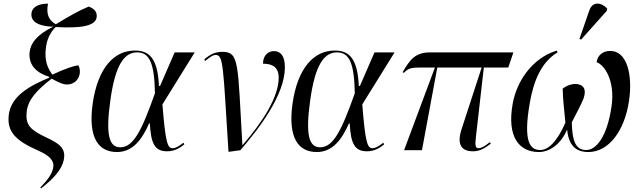

<svg xmlns="http://www.w3.org/2000/svg" viewBox="-20 -823 3515 1052"><path d="M205 209C273 157 319 105 329 55C344 -13 302 -38 227 -73C146 -112 119 -139 126 -209C133 -280 186 -332 263 -392C307 -368 328 -360 345 -360C377 -359 408 -378 416 -415C419 -429 419 -449 409 -465C386 -463 334 -446 267 -414C242 -448 223 -489 231 -556C236 -608 256 -646 285 -675C421 -667 509 -679 510 -734C511 -756 499 -775 466 -787C410 -764 362 -736 286 -690C250 -711 231 -741 243 -803C200 -803 154 -790 152 -745C150 -690 223 -677 272 -677C179 -632 146 -582 142 -535C136 -462 185 -422 250 -402L249 -397C148 -355 40 -299 28 -193C17 -100 67 -52 189 2C253 30 280 59 271 99C263 133 241 163 201 204Z M621 10C707 10 758 -58 797 -147H801C807 -34 829 6 896 6C940 6 970 -16 990 -32L985 -41C972 -30 945 -11 926 -11C899 -11 887 -35 870 -251L1047 -536H937L857 -352H851C844 -505 797 -546 719 -546C604 -546 516 -450 488 -257C461 -65 521 10 621 10ZM639 -16C577 -16 558 -85 585 -276C612 -470 662 -536 731 -536C798 -536 826 -480 829 -312C756 -106 711 -16 639 -16Z M1232 9 1297 0C1399 -118 1541 -302 1541 -455C1541 -517 1517 -543 1481 -543C1450 -543 1421 -520 1421 -474C1474 -474 1507 -454 1507 -397C1507 -292 1420 -156 1310 -29H1308C1282 -478 1292 -539 1198 -539C1161 -539 1131 -526 1099 -497L1104 -489C1132 -512 1148 -522 1162 -522C1205 -522 1202 -458 1232 9Z M1716 10C1802 10 1853 -58 1892 -147H1896C1902 -34 1924 6 1991 6C2035 6 2065 -16 2085 -32L2080 -41C2067 -30 2040 -11 2021 -11C1994 -11 1982 -35 1965 -251L2142 -536H2032L1952 -352H1946C1939 -505 1892 -546 1814 -546C1699 -546 1611 -450 1583 -257C1556 -65 1616 10 1716 10ZM1734 -16C1672 -16 1653 -85 1680 -276C1707 -470 1757 -536 1826 -536C1893 -536 1921 -480 1924 -312C1851 -106 1806 -16 1734 -16Z M2194 0H2292L2376 -453H2619L2508 -112C2480 -24 2516 6 2570 6C2600 6 2626 -2 2669 -36L2664 -44C2631 -17 2613 -11 2603 -11C2584 -11 2582 -25 2588 -76L2631 -453H2765L2793 -536H2338C2257 -536 2227 -499 2186 -427L2193 -424C2218 -450 2234 -453 2289 -453H2363Z M3164 -606 3305 -764 3307 -776C3276 -810 3227 -818 3209 -766L3155 -610ZM2933 10C2992 10 3054 -34 3087 -113C3096 -32 3129 10 3204 10C3314 10 3403 -104 3427 -274C3446 -407 3419 -544 3323 -544C3284 -544 3254 -521 3249 -482C3290 -469 3351 -384 3331 -242C3307 -74 3247 -1 3192 -1C3133 -1 3115 -52 3113 -153C3134 -194 3165 -251 3178 -285C3195 -335 3176 -363 3131 -363C3115 -363 3086 -356 3063 -337C3064 -283 3071 -222 3078 -151C3031 -44 2983 -1 2940 -1C2885 -1 2845 -45 2883 -260C2902 -369 2941 -480 3035 -536L3031 -546C2894 -504 2810 -375 2789 -254C2757 -74 2823 10 2933 10Z"/></svg>

Font: Noto Serif Display SemiCondensed
Style: Italic
Weight: 400
Width: 4
Italic angle: -12°
Designer: Monotype Design Team
Foundry: Monotype Imaging Inc.
Version: Version 2.009